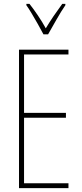

<svg xmlns="http://www.w3.org/2000/svg" viewBox="-20 -1063 421 990"><path d="M333 -93H78V-807H333V-782H104V-481H320V-456H104V-118H333ZM204 -886Q191 -911 174.5 -940Q158 -969 142.5 -995Q127 -1021 116 -1036V-1043H132Q152 -1018 175 -984Q198 -950 216 -917Q236 -950 256 -979.5Q276 -1009 301 -1043H317V-1036Q295 -1004 271.5 -962.5Q248 -921 228 -886Z"/></svg>

Font: Noto Sans Kannada UI ExtraCondensed Thin
Style: Regular
Weight: 100
Width: 2
Designer: Jelle Bosma - Monotype Design Team
Foundry: Monotype Imaging Inc.
Version: Version 2.005; ttfautohint (v1.8.4.7-5d5b)